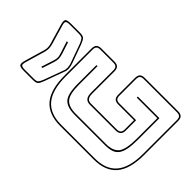

<svg xmlns="http://www.w3.org/2000/svg" viewBox="-277 -1120 1263 1263"><g transform="rotate(-45 354.0 -489.0)"><path d="M304 10Q173 10 110.5 -43Q48 -96 48 -204V-516Q48 -624 110.5 -677Q173 -730 304 -730H554Q578 -730 589 -719Q600 -708 600 -684V-563Q600 -539 589 -528Q578 -517 554 -517H346Q321 -517 308 -507.5Q295 -498 295 -477V-238Q295 -218 303.5 -208.5Q312 -199 331 -199H418V-345Q418 -369 429 -380Q440 -391 464 -391H619Q643 -391 654 -380Q665 -369 665 -345V-36Q665 -12 654 -1Q643 10 619 10ZM619 0Q638 0 646.5 -8.5Q655 -17 655 -36V-345Q655 -364 646.5 -372.5Q638 -381 619 -381H464Q445 -381 436.5 -372.5Q428 -364 428 -345V-189H331Q308 -189 296.5 -201Q285 -213 285 -238V-477Q285 -502 300 -514.5Q315 -527 346 -527H554Q573 -527 581.5 -535.5Q590 -544 590 -563V-684Q590 -703 581.5 -711.5Q573 -720 554 -720H304Q179 -720 118.5 -670Q58 -620 58 -516V-204Q58 -100 118.5 -50Q179 0 304 0ZM347 -90Q292 -90 257 -97Q222 -104 202 -119.5Q182 -135 174.5 -159.5Q167 -184 167 -219V-499Q167 -570 199 -600Q231 -630 327 -630H500V-620H327Q239 -620 208 -592.5Q177 -565 177 -499V-219Q177 -154 211.5 -127Q246 -100 347 -100H536V-291H546V-90ZM356 -742Q346 -742 337 -743Q328 -744 321 -748L183 -798Q153 -809 144 -819Q135 -829 135 -860V-941Q135 -976 145.5 -984Q156 -992 190 -982L327 -942Q343 -938 355 -938Q367 -938 383 -942L520 -982Q553 -992 563.5 -984.5Q574 -977 574 -941V-860Q574 -829 564 -819Q554 -809 526 -798L399 -752Q389 -748 377.5 -745.5Q366 -743 356 -742ZM386 -932Q369 -928 355 -928Q341 -928 324 -932L187 -972Q161 -980 153 -974Q145 -968 145 -941V-860Q145 -833 153.5 -825Q162 -817 187 -807L324 -757Q331 -754 339 -753Q347 -752 356 -752Q365 -753 375.5 -755Q386 -757 395 -761L523 -807Q547 -817 555.5 -825Q564 -833 564 -860V-941Q564 -968 556 -974Q548 -980 523 -972ZM235 -879 322 -851Q329 -849 336.5 -847Q344 -845 354 -845Q364 -845 371.5 -847Q379 -849 386 -851L473 -879V-868L390 -841Q381 -839 373 -837Q365 -835 354 -835Q343 -835 335 -837Q327 -839 318 -841L235 -868Z"/></g></svg>

Font: Bungee Outline
Style: Regular
Weight: 400
Designer: David Jonathan Ross
Foundry: David Jonathan Ross
Version: Version 1.000;PS 1.0;hotconv 1.0.72;makeotf.lib2.5.5900